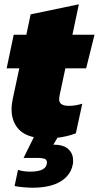

<svg xmlns="http://www.w3.org/2000/svg" viewBox="-20 -636 461 896"><path d="M131 240Q113 240 86 237.5Q59 235 48 232L64 157Q91 165 121 165Q199 165 199 122Q199 109 188 105Q177 101 159 101H90L138 4Q86 -7 60 -41.5Q34 -76 34 -126Q34 -150 40 -177L70 -317H11L44 -474H103L123 -569L348 -616L318 -474H421L382 -317H285L258 -190Q257 -185 256.5 -180.5Q256 -176 256 -172Q256 -142 302 -142Q331 -142 364 -152L334 -14Q314 -6 292.5 -1Q271 4 248 7L229 39Q276 39 298.5 59.5Q321 80 321 112Q321 117 321 122.5Q321 128 319 134Q309 183 261.5 211.5Q214 240 131 240Z"/></svg>

Font: Kanit ExtraBold
Style: Italic
Weight: 800
Italic angle: -12°
Designer: Katatrad Team
Foundry: CadsonDemak
Version: Version 2.000; ttfautohint (v1.8.3)